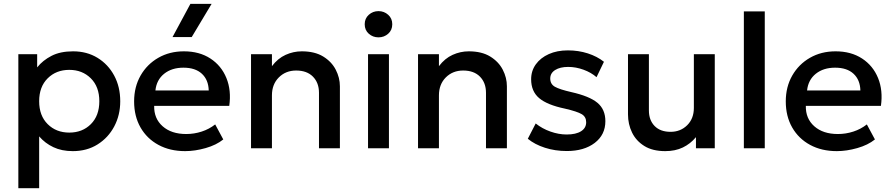

<svg xmlns="http://www.w3.org/2000/svg" viewBox="-20 -780 4692 1010"><path d="M76.5 210V-495H175.5V-425.5Q205 -462.5 251 -486.2Q297 -510 364.5 -510Q437 -510 493 -475.8Q549 -441.5 580.8 -382.2Q612.5 -323 612.5 -247.5Q612.5 -174.5 581 -115Q549.5 -55.5 493.2 -20.2Q437 15 363 15Q304.5 15 260.8 -5.8Q217 -26.5 186 -62.5V210ZM344.5 -82.5Q413.5 -82.5 458 -127Q502.5 -171.5 502.5 -247.5Q502.5 -323.5 457.8 -368Q413 -412.5 344.5 -412.5Q275.5 -412.5 230.8 -368Q186 -323.5 186 -247.5Q186 -171.5 230.8 -127Q275.5 -82.5 344.5 -82.5Z M954 15Q874 15 813.5 -17.8Q753 -50.5 719.2 -109.5Q685.5 -168.5 685.5 -246.5Q685.5 -323 719.5 -382.5Q753.5 -442 812.8 -476Q872 -510 947.5 -510Q1029 -510 1086.8 -472.2Q1144.5 -434.5 1171 -369.5Q1197.5 -304.5 1186 -223H791Q789.5 -156.5 835.5 -115.8Q881.5 -75 959.5 -75Q1001.5 -75 1040.8 -87.8Q1080 -100.5 1112 -125.5L1154.5 -46.5Q1118 -17 1061.8 -1Q1005.5 15 954 15ZM797.5 -304H1078Q1076.5 -360 1042 -392Q1007.5 -424 945 -424Q883.5 -424 843.5 -392Q803.5 -360 797.5 -304ZM887.5 -585 981.5 -759.5H1093L988.5 -585Z M1300.5 0V-495H1410.5V-432Q1441.5 -473 1482.5 -491.5Q1523.5 -510 1567.5 -510Q1635.5 -510 1680 -482.8Q1724.5 -455.5 1746.2 -413.2Q1768 -371 1768 -326V0H1658V-292Q1658 -344.5 1626.2 -376.8Q1594.5 -409 1538 -409Q1483 -409 1446.8 -372.8Q1410.5 -336.5 1410.5 -278.5V0Z M1916 0V-495H2026V0ZM1971 -583.5Q1941.5 -583.5 1920 -602.5Q1898.5 -621.5 1898.5 -652.5Q1898.5 -683 1920 -702.2Q1941.5 -721.5 1971 -721.5Q2000.5 -721.5 2022 -702.2Q2043.5 -683 2043.5 -652.5Q2043.5 -621.5 2022 -602.5Q2000.5 -583.5 1971 -583.5Z M2179 0V-495H2289V-432Q2320 -473 2361 -491.5Q2402 -510 2446 -510Q2514 -510 2558.5 -482.8Q2603 -455.5 2624.8 -413.2Q2646.5 -371 2646.5 -326V0H2536.5V-292Q2536.5 -344.5 2504.8 -376.8Q2473 -409 2416.5 -409Q2361.5 -409 2325.2 -372.8Q2289 -336.5 2289 -278.5V0Z M2961.5 14.5Q2900 14.5 2846.5 -2.8Q2793 -20 2756.5 -50L2798 -130.5Q2832.5 -103 2875.8 -87.8Q2919 -72.5 2961 -72.5Q3009.5 -72.5 3036.5 -89.5Q3063.5 -106.5 3063.5 -137Q3063.5 -165.5 3040 -179.5Q3016.5 -193.5 2952 -208.5Q2858.5 -228 2816.2 -263.8Q2774 -299.5 2774 -363Q2774 -407.5 2798.8 -441.8Q2823.5 -476 2867 -495.5Q2910.5 -515 2967.5 -515Q3023 -515 3072 -499.2Q3121 -483.5 3157 -455L3118 -374Q3090 -398.5 3049.8 -413.2Q3009.5 -428 2969 -428Q2926.5 -428 2900.5 -411.8Q2874.5 -395.5 2874.5 -367Q2874.5 -337.5 2899.2 -323.5Q2924 -309.5 2985.5 -295.5Q3081 -274 3122.8 -239.2Q3164.5 -204.5 3164.5 -142.5Q3164.5 -71 3108.5 -28.2Q3052.5 14.5 2961.5 14.5Z M3479.5 15Q3413 15 3369.8 -11.8Q3326.5 -38.5 3305 -82.5Q3283.5 -126.5 3283.5 -178.5V-495H3393.5V-199Q3393.5 -148 3423.5 -117.2Q3453.5 -86.5 3507.5 -86.5Q3559.5 -86.5 3594.8 -121.2Q3630 -156 3630 -212.5V-495H3740V0H3641V-58.5Q3612 -23.5 3572 -4.2Q3532 15 3479.5 15Z M3893 0V-720H4003V0Z M4382 15Q4302 15 4241.5 -17.8Q4181 -50.5 4147.2 -109.5Q4113.5 -168.5 4113.5 -246.5Q4113.5 -323 4147.5 -382.5Q4181.5 -442 4240.8 -476Q4300 -510 4375.5 -510Q4457 -510 4514.8 -472.2Q4572.5 -434.5 4599 -369.5Q4625.5 -304.5 4614 -223H4219Q4217.5 -156.5 4263.5 -115.8Q4309.5 -75 4387.5 -75Q4429.5 -75 4468.8 -87.8Q4508 -100.5 4540 -125.5L4582.5 -46.5Q4546 -17 4489.8 -1Q4433.5 15 4382 15ZM4225.5 -304H4506Q4504.5 -360 4470 -392Q4435.5 -424 4373 -424Q4311.5 -424 4271.5 -392Q4231.5 -360 4225.5 -304Z"/></svg>

Font: Geologica
Style: Regular
Weight: 400
Designer: Sindre Bremnes, Frode Helland
Foundry: Monokrom Skriftforlag AS
Version: Version 1.010; ttfautohint (v1.8.4.7-5d5b);gftools[0.9.28]